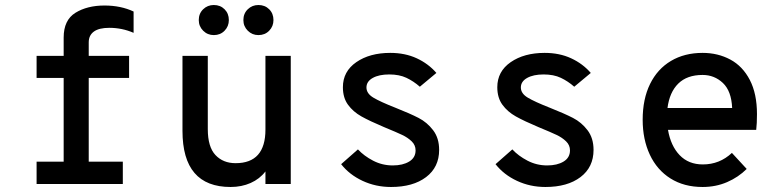

<svg xmlns="http://www.w3.org/2000/svg" viewBox="-20 -734 3120 766"><path d="M334 -565V-511H495V-423H334V-89H470V0H126V-89H234V-423H126V-511H234V-584Q234 -654 281 -683Q328 -712 397 -712Q462 -712 513 -688V-603Q467 -623 416 -623Q375 -623 354.5 -608Q334 -593 334 -565Z M708 -212V-511H809V-219Q809 -148 839.5 -115.5Q870 -83 920 -83Q1039 -83 1039 -217V-511H1140V0H1039V-50Q1016 -20 980 -4Q944 12 900 12Q708 12 708 -212ZM773 -654Q773 -680 790.5 -697Q808 -714 833 -714Q859 -714 876 -697Q893 -680 893 -654Q893 -629 876 -611.5Q859 -594 833 -594Q808 -594 790.5 -611.5Q773 -629 773 -654ZM951 -654Q951 -680 968.5 -697Q986 -714 1011 -714Q1037 -714 1054 -697Q1071 -680 1071 -654Q1071 -629 1054 -611.5Q1037 -594 1011 -594Q986 -594 968.5 -611.5Q951 -629 951 -654Z M1341 -79 1408 -138Q1432 -112 1468.5 -93Q1505 -74 1547 -74Q1587 -74 1612.5 -89.5Q1638 -105 1638 -134Q1638 -155 1622.5 -170Q1607 -185 1585 -195.5Q1563 -206 1512 -227Q1455 -251 1422 -269.5Q1389 -288 1368.5 -316Q1348 -344 1348 -386Q1348 -449 1401.5 -486Q1455 -523 1537 -523Q1596 -523 1642.5 -501.5Q1689 -480 1721 -443L1655 -388Q1630 -410 1601.5 -423.5Q1573 -437 1533 -437Q1492 -437 1467 -423Q1442 -409 1442 -385Q1442 -361 1469.5 -344.5Q1497 -328 1558 -304Q1616 -281 1650 -263.5Q1684 -246 1708 -214.5Q1732 -183 1732 -136Q1732 -67 1680 -27.5Q1628 12 1540 12Q1479 12 1426.5 -12.5Q1374 -37 1341 -79Z M1957 -79 2024 -138Q2048 -112 2084.5 -93Q2121 -74 2163 -74Q2203 -74 2228.5 -89.5Q2254 -105 2254 -134Q2254 -155 2238.5 -170Q2223 -185 2201 -195.5Q2179 -206 2128 -227Q2071 -251 2038 -269.5Q2005 -288 1984.5 -316Q1964 -344 1964 -386Q1964 -449 2017.5 -486Q2071 -523 2153 -523Q2212 -523 2258.5 -501.5Q2305 -480 2337 -443L2271 -388Q2246 -410 2217.5 -423.5Q2189 -437 2149 -437Q2108 -437 2083 -423Q2058 -409 2058 -385Q2058 -361 2085.5 -344.5Q2113 -328 2174 -304Q2232 -281 2266 -263.5Q2300 -246 2324 -214.5Q2348 -183 2348 -136Q2348 -67 2296 -27.5Q2244 12 2156 12Q2095 12 2042.5 -12.5Q1990 -37 1957 -79Z M2997 -216H2645Q2656 -152 2691.5 -115Q2727 -78 2784 -78Q2851 -78 2900 -124L2959 -60Q2926 -27 2881 -7.5Q2836 12 2783 12Q2709 12 2655 -22Q2601 -56 2572.5 -117Q2544 -178 2544 -256Q2544 -339 2573.5 -399Q2603 -459 2657 -491Q2711 -523 2783 -523Q2844 -523 2893.5 -496.5Q2943 -470 2971.5 -415Q3000 -360 3000 -279Q3000 -241 2997 -216ZM2901 -303Q2898 -371 2864 -403Q2830 -435 2783 -435Q2721 -435 2686 -400.5Q2651 -366 2643 -303Z"/></svg>

Font: Overpass Mono Light
Style: Bold
Weight: 600
Monospace: yes
Designer: Delve Withrington, Dave Bailey
Foundry: Delve Fonts
Version: Version 1.000;DELV;Overpass